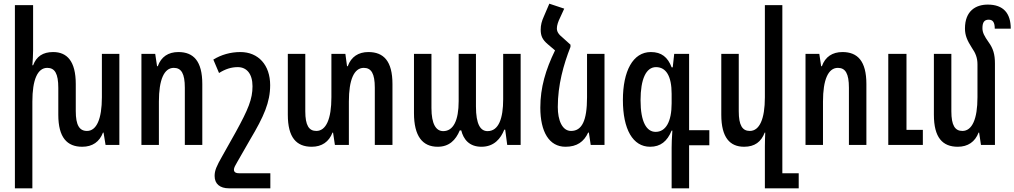

<svg xmlns="http://www.w3.org/2000/svg" viewBox="-20 -788 5516 1044"><path d="M534 -495V-259C534 -141 505 -76 453 -76C412 -76 392 -107 392 -184V-331C392 -456 344 -505 269 -505C213 -505 178 -481 160 -433H156C158 -460 160 -487 160 -514V-760H61V236H156V-236C156 -354 184 -419 237 -419C278 -419 297 -388 297 -310V-164C297 -40 345 10 427 10C483 10 521 -17 540 -67H543L554 0H629V-495Z M749 0H844V-236C844 -354 872 -419 925 -419C966 -419 985 -388 985 -311V0H1080V-331C1080 -456 1032 -505 950 -505C895 -505 856 -479 838 -428H834L824 -495H749Z M1450 236V154H1280C1259 154 1252 146 1252 134C1252 124 1260 110 1270 93L1340 -29C1415 -155 1449 -232 1449 -325C1449 -434 1385 -505 1287 -505C1233 -505 1182 -490 1140 -464L1171 -391C1206 -413 1238 -423 1273 -423C1321 -423 1353 -387 1353 -319C1353 -249 1330 -194 1262 -70L1189 60C1157 116 1147 139 1147 169C1147 212 1176 236 1225 236Z M1983 -505C1929 -505 1889 -479 1871 -428H1867L1858 -495H1782V-259C1782 -141 1753 -76 1700 -76C1660 -76 1640 -106 1640 -183V-495H1545V-164C1545 -40 1592 10 1675 10C1730 10 1769 -17 1788 -67H1791L1801 0H1877V-236C1877 -354 1905 -419 1958 -419C1999 -419 2018 -388 2018 -311V0H2114V-331C2114 -456 2066 -505 1983 -505Z M2360 10C2422 10 2458 -26 2480 -79H2488C2500 -31 2531 10 2598 10C2667 10 2703 -35 2722 -83H2727L2738 0H2811V-495H2716V-248C2716 -145 2692 -75 2631 -75C2593 -75 2568 -111 2568 -209V-495H2474V-238C2474 -133 2445 -75 2390 -75C2351 -75 2326 -113 2326 -201V-495H2231V-173C2231 -48 2277 10 2360 10Z M3082 -545 3041 -582C3016 -602 3008 -616 3008 -634C3008 -650 3015 -671 3026 -693L3048 -741L2967 -768L2937 -698C2926 -674 2920 -652 2920 -627C2920 -592 2930 -572 2958 -548L2998 -514C2947 -409 2918 -312 2918 -203C2918 -71 2966 10 3055 10C3117 10 3155 -17 3178 -67H3182L3192 0H3267V-495H3172V-259C3172 -131 3144 -76 3085 -76C3037 -76 3013 -134 3013 -206C3013 -326 3044 -436 3082 -533Z M3632 236H3727V2H3837V-80H3727V-495H3646L3638 -422H3632C3611 -477 3577 -505 3519 -505C3421 -505 3367 -401 3367 -244C3367 -85 3421 10 3515 10C3571 10 3608 -19 3632 -78H3636C3633 -39 3632 -3 3632 15ZM3545 -71C3496 -71 3463 -124 3463 -243C3463 -358 3493 -423 3547 -423C3602 -423 3632 -374 3632 -278V-226C3632 -126 3600 -71 3545 -71Z M4234 154V-760H4139V-259C4139 -141 4110 -76 4057 -76C4017 -76 3997 -106 3997 -183V-495H3902V-164C3902 -40 3949 10 4026 10C4084 10 4119 -17 4138 -67H4141C4140 -41 4139 -16 4139 9V236H4323V154Z M4360 0H4455V-236C4455 -354 4483 -419 4536 -419C4577 -419 4596 -388 4596 -311V0H4691V-331C4691 -456 4643 -505 4561 -505C4506 -505 4467 -479 4449 -428H4445L4435 -495H4360ZM4810 0H4998V-82H4909V-495H4810Z M5390 -443C5390 -493 5380 -525 5356 -558C5332 -592 5322 -611 5322 -635C5322 -665 5331 -681 5356 -681C5379 -681 5389 -666 5389 -632H5476C5476 -716 5436 -763 5351 -763C5286 -763 5227 -729 5227 -633C5227 -596 5239 -568 5264 -529C5285 -499 5295 -473 5295 -438V-259C5295 -141 5266 -76 5213 -76C5173 -76 5153 -106 5153 -183V-495H5058V-164C5058 -40 5105 10 5188 10C5243 10 5282 -17 5301 -67H5304L5314 0H5390Z"/></svg>

Font: Noto Sans Armenian ExtraCondensed Medium
Style: Regular
Weight: 500
Width: 2
Designer: Monotype Design Team
Foundry: Monotype Imaging Inc.
Version: Version 2.008